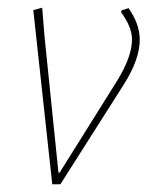

<svg xmlns="http://www.w3.org/2000/svg" viewBox="-20 -476 397 496"><path d="M341 -373Q341 -323 300 -258L136 0H115L66 -450L89 -456L95 -382L131 -30H134L283 -268Q321 -330 321 -374Q321 -406 293 -444L294 -449L312 -455Q341 -414 341 -373Z"/></svg>

Font: Luna Sans Thin
Style: Italic
Weight: 250
Italic angle: -7°
Designer: Juan Pablo del Peral
Foundry: Huerta Tipografica
Version: Version 2.001; ttfautohint (v1.5)